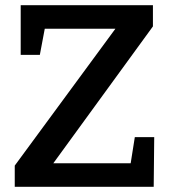

<svg xmlns="http://www.w3.org/2000/svg" viewBox="-20 -722 661 742"><path d="M37 0V-82L426 -611H153L134 -510H60V-702H571V-620L186 -91H485L501 -192H576L574 0Z"/></svg>

Font: Bitter SemiBold
Style: Regular
Weight: 600
Designer: Sol Matas, and Bitter project Authors
Foundry: Sol Matas
Version: Version 2.001